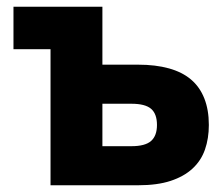

<svg xmlns="http://www.w3.org/2000/svg" viewBox="-20 -550 660 570"><path d="M130 0V-404H20V-530H284V-358H390Q442 -358 481.5 -347Q521 -336 547 -314Q573 -292 586.5 -258Q600 -224 600 -179Q600 -139 588.5 -106Q577 -73 551.5 -49.5Q526 -26 486.5 -13Q447 0 390 0ZM284 -116H370Q411 -116 428.5 -131.5Q446 -147 446 -179Q446 -212 428.5 -227Q411 -242 370 -242H284Z"/></svg>

Font: Golos Text VF
Style: Regular
Weight: 400
Designer: A.Korolkova, Vitaly Kuzmin
Foundry: ParaType Ltd
Version: Version 2.003